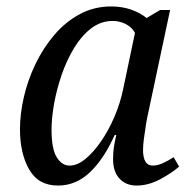

<svg xmlns="http://www.w3.org/2000/svg" viewBox="-20 -566 583 596"><path d="M160 10Q99 10 70.5 -40Q42 -90 42 -165Q42 -212 54 -264.5Q66 -317 90 -367Q114 -417 148.5 -457.5Q183 -498 227.5 -522Q272 -546 325 -546Q359 -546 387.5 -536Q416 -526 435 -510L477 -535H508L440 -215Q437 -203 433.5 -181.5Q430 -160 427 -137.5Q424 -115 424 -101Q424 -52 454 -52Q469 -52 485.5 -59.5Q502 -67 519 -78L536 -49Q515 -30 478 -10Q441 10 404 10Q371 10 351 -11.5Q331 -33 331 -72Q331 -93 333.5 -109Q336 -125 341 -147H336Q303 -73 259.5 -31.5Q216 10 160 10ZM196 -52Q220 -52 245 -72.5Q270 -93 293.5 -127Q317 -161 335 -203Q353 -245 362 -288L399 -464Q389 -482 370 -491.5Q351 -501 330 -501Q293 -501 263 -478Q233 -455 210 -417Q187 -379 171.5 -334Q156 -289 148 -244.5Q140 -200 140 -163Q140 -104 156 -78Q172 -52 196 -52Z"/></svg>

Font: Noto Serif SemiCondensed
Style: Italic
Weight: 400
Width: 4
Italic angle: -12°
Designer: Monotype Design Team
Foundry: Monotype Imaging Inc.
Version: Version 2.013